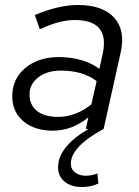

<svg xmlns="http://www.w3.org/2000/svg" viewBox="-20 -515 556 767"><path d="M307 232Q264 232 238 210.5Q212 189 212 154Q212 71 334 0H323L333 -46Q299 -19 264 -6Q229 7 191 7Q118 7 73.5 -30.5Q29 -68 29 -130Q29 -200 81 -243.5Q133 -287 216 -287Q263 -287 304.5 -275Q346 -263 377 -240L390 -299Q420 -435 279 -435Q249 -435 215.5 -426.5Q182 -418 139 -398L119 -455Q214 -495 292 -495Q390 -495 436 -444.5Q482 -394 462 -305L394 0Q263 71 263 139Q263 161 280 174Q297 187 323 187Q334 187 346.5 184.5Q359 182 369 178L373 218Q345 232 307 232ZM212 -48Q282 -48 345 -98L366 -191Q311 -233 223 -233Q168 -233 133 -206Q98 -179 98 -138Q98 -95 128 -71.5Q158 -48 212 -48Z"/></svg>

Font: Red Hat Text VF
Style: Italic
Weight: 400
Italic angle: -12°
Designer: Pentagram, MCKL
Foundry: Pentagram, MCKL
Version: Version 1.023